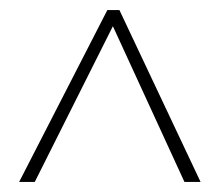

<svg xmlns="http://www.w3.org/2000/svg" viewBox="-20 -733 435 381"><path d="M18 -372 193 -713H217L378 -372H346L204 -681L49 -372Z"/></svg>

Font: Noto Sans Khmer ExtraCondensed Thin
Style: Regular
Weight: 250
Width: 2
Designer: Danh Hong and the Monotype Design Team
Foundry: Monotype Imaging Inc.
Version: Version 2.004